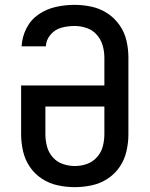

<svg xmlns="http://www.w3.org/2000/svg" viewBox="-20 -763 616 791"><path d="M288 8Q323 8 358 0.5Q393 -7 423 -26.5Q453 -46 473 -75.5Q493 -105 501 -140Q509 -175 509 -210V-525Q509 -561 501 -595.5Q493 -630 472.5 -659.5Q452 -689 422 -708.5Q392 -728 357 -735.5Q322 -743 287 -743Q248 -743 210 -734.5Q172 -726 139.5 -704Q107 -682 89 -646.5Q71 -611 69 -572H169Q170 -599 188.5 -620.5Q207 -642 233.5 -649Q260 -656 287 -656Q313 -656 337.5 -647.5Q362 -639 379 -619.5Q396 -600 403 -575.5Q410 -551 410 -525V-411H67V-210Q67 -175 75 -140Q83 -105 103 -75.5Q123 -46 153 -26.5Q183 -7 218 0.5Q253 8 288 8ZM288 -79Q263 -79 238.5 -87.5Q214 -96 197 -115.5Q180 -135 173.5 -160Q167 -185 167 -210V-324H410V-210Q410 -185 403.5 -160Q397 -135 379.5 -115.5Q362 -96 338 -87.5Q314 -79 288 -79Z"/></svg>

Font: Iosevka Sparkle Medium
Style: Regular
Weight: 500
Designer: Belleve Invis
Foundry: Belleve Invis
Version: Version 4.5.0; ttfautohint (v1.8.3)